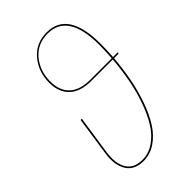

<svg xmlns="http://www.w3.org/2000/svg" viewBox="-226 -809 894 894"><g transform="rotate(-45 220.5 -362.5)"><path d="M435.5 -434.1 434.1 -426.8H404.3Q398.9 -360.8 387.2 -299.6Q375.5 -238.3 355.2 -181.4Q335 -124.5 308.3 -82.8Q281.7 -41 244.4 -15.9Q207 9.3 163.6 9.3Q103.5 9.3 78.1 -32.2Q52.7 -73.7 62.5 -141.1L90.8 -333.5H99.1L70.3 -141.1Q61 -76.2 84 -37.4Q106.9 1.5 163.1 1.5Q205.1 1.5 241.2 -23.4Q277.3 -48.3 303 -89.6Q328.6 -130.9 348.4 -186.8Q368.2 -242.7 379.4 -302.5Q390.6 -362.3 396 -426.8H255.4Q183.6 -426.8 146.7 -461.7Q109.9 -496.6 109.9 -559.6Q109.9 -631.3 153.1 -682.6Q196.3 -733.9 267.6 -733.9Q407.7 -733.9 407.7 -519.5Q407.7 -477.5 404.8 -434.1ZM255.9 -434.1H396.5Q399.9 -484.4 399.9 -519.5Q399.9 -726.6 267.1 -726.6Q199.2 -726.6 158.4 -678Q117.7 -629.4 117.7 -559.6Q117.7 -500 152.3 -467Q187 -434.1 255.9 -434.1Z"/></g></svg>

Font: Fira Sans Compressed Eight
Style: Italic
Weight: 100
Width: 3
Italic angle: -8°
Designer: Carrois Corporate & Edenspiekermann AG
Foundry: Carrois Corporate GbR & Edenspiekermann AG
Version: Version 4.203;PS 004.203;hotconv 1.0.88;makeotf.lib2.5.64775